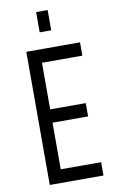

<svg xmlns="http://www.w3.org/2000/svg" viewBox="-103 -1011 638 1065"><g transform="rotate(-10 216.0 -479.0)"><path d="M390.5 -750V-675H163V-412.5H363.5V-337.5H163V-75H390.5V0H88V-750ZM179.8 -843.5V-957.5H244.8V-843.5Z"/></g></svg>

Font: Mohave Light
Style: Regular
Weight: 300
Designer: Gumpita Rahayu
Foundry: Tokotype
Version: Version 2.003